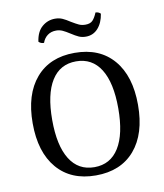

<svg xmlns="http://www.w3.org/2000/svg" viewBox="-79 -745 705 824"><g transform="rotate(-10 273.5 -333.5)"><path d="M44 -254Q44 -380 104.5 -450.5Q165 -521 273 -521Q382 -521 442.5 -450.5Q503 -380 503 -254Q503 -128 442.5 -57.5Q382 13 273 13Q165 13 104.5 -57.5Q44 -128 44 -254ZM417 -254Q417 -366 380 -425Q343 -484 273 -484Q203 -484 166 -425Q129 -366 129 -254Q129 -142 166 -82.5Q203 -23 273 -23Q343 -23 380 -82.5Q417 -142 417 -254ZM334 -581Q317 -581 303.5 -587Q290 -593 270 -606Q253 -617 240 -623Q227 -629 212 -629Q190 -629 174.5 -617.5Q159 -606 152 -586H150Q138 -586 129 -595Q135 -638 159.5 -659Q184 -680 216 -680Q234 -680 248.5 -673.5Q263 -667 281 -655Q301 -643 313 -637.5Q325 -632 341 -632Q362 -632 372.5 -643Q383 -654 392 -676Q405 -676 414 -667Q408 -628 387 -604.5Q366 -581 334 -581Z"/></g></svg>

Font: Arima Madurai
Style: Regular
Weight: 400
Designer: Joana Correia and Natanael Gama
Foundry: NDISCOVER
Version: Version 1.020